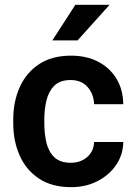

<svg xmlns="http://www.w3.org/2000/svg" viewBox="-20 -770 561 800"><path d="M274.9 -91.8Q315.9 -91.8 343.3 -115.7Q370.6 -139.6 372.1 -178.2H493.7Q492.7 -124.5 463.4 -82Q434.1 -39.6 385.5 -14.9Q336.9 9.8 276.9 9.8Q195.8 9.8 142.1 -26.1Q88.4 -62 61.8 -122.3Q35.2 -182.6 35.2 -256.3V-272Q35.2 -345.7 61.8 -406Q88.4 -466.3 142.1 -502.2Q195.8 -538.1 276.4 -538.1Q340.3 -538.1 388.9 -512.9Q437.5 -487.8 465.1 -442.4Q492.7 -397 493.7 -335.9H372.1Q370.6 -377.9 345.2 -407.2Q319.8 -436.5 273.9 -436.5Q230 -436.5 206.3 -412.8Q182.6 -389.2 173.6 -351.6Q164.6 -314 164.6 -272V-256.3Q164.6 -213.9 173.3 -176.3Q182.1 -138.7 206.1 -115.2Q230 -91.8 274.9 -91.8ZM198.2 -601.6 293.9 -750H436.5L303.2 -601.6Z"/></svg>

Font: Vazirmatn RD UI FD SemiBold
Style: Regular
Weight: 600
Designer: Saber Rastikerdar
Foundry: Saber Rastikerdar
Version: Version 33.003